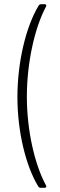

<svg xmlns="http://www.w3.org/2000/svg" viewBox="-20 -785 286 915"><path d="M174 110H192C200 110 203 105 199 98C146 1 108 -162 108 -324C108 -488 146 -654 199 -753C203 -760 200 -765 192 -765H176C171 -765 167 -763 164 -758C104 -659 63 -490 63 -322C63 -158 103 6 162 103C165 108 169 110 174 110Z"/></svg>

Font: Barlow ExtraLight
Style: Regular
Weight: 275
Designer: Jeremy Tribby
Foundry: Tribby Type
Version: Version 1.422;hotconv 1.0.109;makeotfexe 2.5.65596